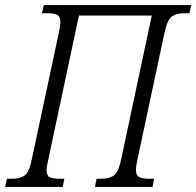

<svg xmlns="http://www.w3.org/2000/svg" viewBox="-45 -734 771 754"><path d="M-25 0 -18 -32H3Q35 -32 52.5 -45.5Q70 -59 80 -109L186 -605Q192 -633 192 -648Q192 -670 179 -676Q166 -682 142 -682H120L127 -714H706L699 -682H679Q647 -682 629.5 -669Q612 -656 601 -605L495 -109Q489 -82 489 -66Q489 -45 502 -38.5Q515 -32 539 -32H560L554 0H328L334 -32H353Q385 -32 402.5 -45Q420 -58 431 -109L551 -673H265L145 -109Q138 -80 138 -66Q138 -44 151 -38Q164 -32 188 -32H208L201 0Z"/></svg>

Font: Noto Serif Condensed Light
Style: Italic
Weight: 300
Width: 3
Italic angle: -12°
Designer: Monotype Design Team
Foundry: Monotype Imaging Inc.
Version: Version 2.014; ttfautohint (v1.8.4.7-5d5b)